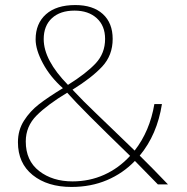

<svg xmlns="http://www.w3.org/2000/svg" viewBox="-20 -730 740 760"><path d="M51 -167Q51 -215 75 -252.5Q99 -290 134.5 -317.5Q170 -345 229 -381Q179 -425 150 -479Q121 -533 121 -574Q121 -637 162 -673.5Q203 -710 278 -710Q348 -710 387 -674.5Q426 -639 426 -576Q426 -511 384.5 -466.5Q343 -422 267 -375Q309 -330 361 -280.5Q413 -231 426 -218L513 -134Q573 -211 591 -318H621Q602 -197 533 -114Q580 -68 645 0H605L514 -93Q467 -44 403.5 -17Q340 10 263 10Q168 10 109.5 -37Q51 -84 51 -167ZM396 -576Q396 -628 363 -658Q330 -688 275 -688Q218 -688 185.5 -658Q153 -628 153 -575Q153 -492 249 -394Q321 -439 358.5 -479Q396 -519 396 -576ZM495 -113Q397 -208 336.5 -268.5Q276 -329 246 -363Q168 -316 125 -273Q82 -230 82 -170Q82 -94 135 -53Q188 -12 267 -12Q334 -12 392 -38Q450 -64 495 -113Z"/></svg>

Font: Taviraj Thin
Style: Regular
Weight: 100
Designer: Katatrad Team
Foundry: CadsonDemak
Version: Version 1.030